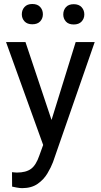

<svg xmlns="http://www.w3.org/2000/svg" viewBox="-20 -742 513 975"><path d="M109.4 -528.3 241.7 -132.8 364.3 -528.3H460.9L249 81.5Q239.3 107.4 220.9 138.4Q202.6 169.4 171.4 191.4Q140.1 213.4 92.3 213.4Q81.5 213.4 64.9 210.4Q48.3 207.5 41.5 205.6L41 132.3Q44.9 132.8 53.5 133.5Q62 134.3 65.4 134.3Q111.8 134.3 137.5 115.5Q163.1 96.7 179.7 47.9L199.2 -5.9L10.7 -528.3ZM90.8 -669.4Q90.8 -691.4 104.5 -706.5Q118.2 -721.7 144 -721.7Q170.4 -721.7 184.1 -706.5Q197.8 -691.4 197.8 -669.4Q197.8 -648.4 184.1 -633.5Q170.4 -618.7 144 -618.7Q118.2 -618.7 104.5 -633.5Q90.8 -648.4 90.8 -669.4ZM301.3 -668.5Q301.3 -690.4 314.7 -705.6Q328.1 -720.7 354.5 -720.7Q380.4 -720.7 394.3 -705.6Q408.2 -690.4 408.2 -668.5Q408.2 -647.5 394.3 -632.6Q380.4 -617.7 354.5 -617.7Q328.1 -617.7 314.7 -632.6Q301.3 -647.5 301.3 -668.5Z"/></svg>

Font: Vazirmatn UI FD
Style: Regular
Weight: 400
Designer: Saber Rastikerdar
Foundry: Saber Rastikerdar
Version: Version 33.003